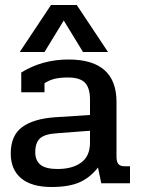

<svg xmlns="http://www.w3.org/2000/svg" viewBox="-20 -733 563 768"><path d="M184 -713H287L412 -525H312L235 -651L158 -525H59ZM23 -119Q23 -191 68.5 -224.5Q114 -258 200 -264L340 -273V-334Q340 -381 320 -402Q300 -423 252 -423Q219 -423 197.5 -417.5Q176 -412 158 -400V-364H65V-443Q149 -495 254 -495Q446 -495 446 -325V-106Q446 -86 453.5 -77Q461 -68 478 -68H500V0H385L372 -63Q340 -22 297.5 -3.5Q255 15 186 15Q106 15 64.5 -20Q23 -55 23 -119ZM340 -162V-210L208 -200Q159 -197 140 -179.5Q121 -162 121 -124Q121 -91 142 -74Q163 -57 210 -57Q270 -57 305 -83Q340 -109 340 -162Z"/></svg>

Font: Pridi
Style: Regular
Weight: 400
Designer: Katatrad Team
Foundry: CadsonDemak
Version: Version 1.001